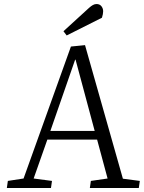

<svg xmlns="http://www.w3.org/2000/svg" viewBox="-20 -933 717 953"><path d="M402 -709 590 -46 674 -35 669 0H426L431 -35L514 -47L462 -240H215L147 -47L238 -35L233 0H14L19 -35L97 -47L332 -702ZM230 -283H450L355 -637H353ZM422 -894Q432 -903 441 -908Q450 -913 459 -913Q475 -913 483.5 -902Q492 -891 492 -877Q492 -871 490.5 -862.5Q489 -854 486 -845L311 -757L295 -778Z"/></svg>

Font: Literata 24pt Light
Style: Italic
Weight: 300
Italic angle: -2°
Designer: Latin by Veronika Burian and Jose Scaglione. Greek by Irene Vlachou. Cyrillic by Vera Evstafieva
Foundry: TypeTogether
Version: Version 3.103;gftools[0.9.29]